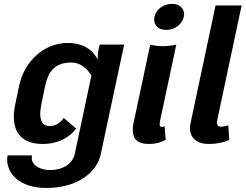

<svg xmlns="http://www.w3.org/2000/svg" viewBox="-20 -728 1256 982"><path d="M495.8 58.3 615 -500H490L484.2 -475C480.8 -459.2 480 -445.8 480 -435V-423.3C460 -463.3 416.7 -508.3 325 -508.3C209.2 -508.3 105.8 -418.3 78.3 -291.7L59.2 -200C53.3 -174.2 50.8 -151.7 50.8 -130.8C50.8 -35 107.5 8.3 198.3 8.3C287.5 8.3 345 -35 369.2 -70.8L305.8 -125C292.5 -102.5 265.8 -83.3 234.2 -83.3C196.7 -83.3 185.8 -111.7 185.8 -145.8C185.8 -163.3 189.2 -182.5 192.5 -200L211.7 -291.7C226.7 -360.8 260 -408.3 345 -408.3C390.8 -408.3 425.8 -377.5 447.5 -341.7L362.5 58.3C351.7 110.8 300 141.7 236.7 141.7C190 141.7 142.5 120.8 142.5 80C142.5 75.8 143.3 70.8 144.2 66.7H19.2C17.5 74.2 16.7 80.8 16.7 89.2C16.7 154.2 73.3 233.3 216.7 233.3C376.7 233.3 475.8 154.2 495.8 58.3Z M800 -116.7 881.7 -500C881.7 -500 850.8 -491.7 812.5 -491.7C774.2 -491.7 748.3 -500 748.3 -500L663.3 -100C660 -86.7 659.2 -74.2 659.2 -62.5C659.2 -19.2 681.7 8.3 740 8.3C787.5 8.3 807.5 -3.3 827.5 -12.5L821.7 -83.3C821.7 -83.3 811.7 -76.7 804.2 -79.2C799.2 -80.8 796.7 -85 796.7 -93.3C796.7 -98.3 797.5 -105.8 800 -116.7ZM920 -641.7C920.8 -645.8 921.7 -650.8 921.7 -655C921.7 -685 898.3 -708.3 859.2 -708.3C814.2 -708.3 777.5 -678.3 770 -641.7C769.2 -636.7 768.3 -632.5 768.3 -627.5C768.3 -597.5 791.7 -575 830.8 -575C875.8 -575 911.7 -605 920 -641.7Z M1152.5 -12.5 1147.5 -87.5C1147.5 -87.5 1128.3 -80 1110.8 -80C1099.2 -80 1090 -83.3 1090 -100.8C1090 -105 1090 -110.8 1091.7 -116.7L1215.8 -700H1082.5L955 -100C952.5 -90 951.7 -80.8 951.7 -72.5C951.7 -23.3 985.8 8.3 1048.3 8.3C1095.8 8.3 1132.5 -3.3 1152.5 -12.5Z"/></svg>

Font: BoonHome
Style: Bold Oblique
Weight: 700
Italic angle: -12°
Designer: Sungsit Sawaiwan
Foundry: Sungsit Sawaiwan
Version: Version 0.2